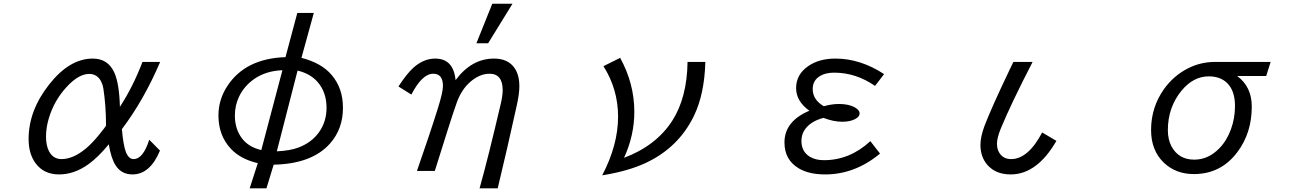

<svg xmlns="http://www.w3.org/2000/svg" viewBox="-20 -900 7040 1039"><path d="M845.7 -85Q792 43.9 696.8 43.9Q636.7 43.9 605.5 -5.4Q581.1 -43.5 568.8 -119.1Q510.3 -48.3 458.5 -11.2Q381.8 43.9 299.8 43.9Q217.3 43.9 172.9 -16.1Q134.8 -67.4 134.8 -147.5Q134.8 -301.8 245.6 -442.4Q356 -583 481.9 -583Q564.9 -583 599.1 -506.3Q625.5 -446.8 628.9 -321.8Q700.2 -431.6 751 -564.9H846.7Q758.3 -357.9 639.6 -201.2Q647 -116.2 660.6 -79.1Q675.8 -39.1 703.1 -39.1Q754.4 -39.1 787.6 -144ZM553.7 -220.7Q553.7 -329.1 539.1 -422.4Q536.1 -441.4 527.8 -458Q506.8 -500 462.9 -500Q405.3 -500 340.3 -429.2Q273.9 -357.4 244.6 -261.2Q229 -209.5 229 -161.1Q229 -110.8 246.1 -79.6Q268.6 -39.1 313 -39.1Q376.5 -39.1 445.8 -97.2Q481.4 -127.4 518.6 -173.8Q553.7 -217.3 553.7 -220.7Z M1588.9 -830.1H1678.2L1611.3 -586.9Q1720.2 -559.1 1774.9 -494.1Q1835.9 -422.9 1835.9 -316.9Q1835.9 -202.1 1765.6 -123Q1668 -13.2 1460.9 -8.8L1421.9 119.1H1331.1L1375 -17.1Q1282.2 -38.6 1229.5 -94.7Q1162.1 -166.5 1162.1 -274.9Q1162.1 -360.8 1210 -434.1Q1307.6 -583.5 1524.9 -590.8ZM1508.3 -520Q1420.4 -516.6 1357.9 -474.1Q1301.8 -436 1273.4 -376.5Q1251 -329.1 1251 -274.9Q1251 -203.1 1288.6 -152.3Q1324.7 -104 1394 -87.9ZM1590.3 -518.1 1478 -81.1Q1549.8 -84.5 1593.8 -101.1Q1665.5 -127.9 1705.6 -183.6Q1747.1 -241.2 1747.1 -316.9Q1747.1 -402.3 1696.8 -458.5Q1658.2 -501.5 1590.3 -518.1Z M2558.1 -666 2644 -879.9H2753.4L2621.6 -666ZM2333 24.9H2236.3Q2269.5 -70.8 2297.9 -155Q2326.2 -239.3 2349.1 -312.5Q2377 -401.4 2377 -434.6Q2377 -501 2324.7 -501Q2264.2 -501 2206.1 -388.2L2136.2 -432.1Q2182.1 -502.4 2217.8 -534.2Q2272.5 -583 2335 -583Q2434.1 -583 2445.3 -466.3Q2531.7 -583 2653.3 -583Q2730 -583 2765.1 -530.8Q2790.5 -493.7 2790.5 -432.6Q2790.5 -392.6 2776.9 -331.5Q2751 -213.4 2725.1 -100.8Q2699.2 11.7 2673.3 119.1H2575.2Q2598.6 36.1 2627.2 -78.4Q2655.8 -192.9 2689.9 -338.4Q2700.2 -382.3 2700.2 -411.6Q2700.2 -501 2629.4 -501Q2575.7 -501 2524.9 -457Q2477.5 -416 2451.7 -344.7Q2430.7 -285.6 2404.1 -200.9Q2377.4 -116.2 2342.8 -6.3Z M3796.9 -564.9Q3792.5 -392.1 3735.4 -273.4Q3652.8 -102.5 3476.1 -19Q3380.9 25.9 3238.8 48.8Q3324.7 -115.2 3324.7 -269Q3324.7 -416.5 3245.6 -542L3335.9 -586.9Q3412.6 -447.8 3412.6 -294.9Q3412.6 -167 3356.9 -45.9Q3530.8 -111.3 3618.2 -247.1Q3697.8 -371.1 3700.7 -564.9Z M4742.2 -68.8Q4606.4 43.9 4445.3 43.9Q4357.9 43.9 4302.7 11.2Q4225.1 -34.7 4225.1 -128.9Q4225.1 -244.1 4359.9 -300.8Q4288.1 -352.1 4288.1 -423.3Q4288.1 -497.1 4354 -542.5Q4412.6 -583 4501 -583Q4635.7 -583 4764.2 -499L4715.3 -435.1Q4611.8 -506.8 4494.1 -506.8Q4450.2 -506.8 4420.9 -490.7Q4377.9 -466.8 4377.9 -418.5Q4377.9 -359.9 4438 -325.2Q4481.9 -337.4 4520 -337.4Q4573.7 -337.4 4607.4 -317.9Q4631.8 -303.7 4631.8 -286.1Q4631.8 -269 4607.9 -255.9Q4580.6 -241.2 4538.1 -241.2Q4490.2 -241.2 4436 -262.2Q4396.5 -251.5 4371.1 -233.9Q4316.9 -196.3 4316.9 -137.2Q4316.9 -79.1 4363.3 -51.3Q4393.6 -33.2 4439 -33.2Q4578.6 -33.2 4689.9 -136.2Z M5696.8 -137.7Q5591.8 43.9 5449.2 43.9Q5369.6 43.9 5324.7 -5.9Q5285.6 -49.8 5285.6 -115.2Q5285.6 -159.2 5307.1 -217.3Q5342.3 -311 5447.8 -531.7L5463.9 -564.9H5567.9Q5452.6 -341.8 5396 -205.1Q5375 -153.3 5375 -122.6Q5375 -87.4 5393.1 -65.4Q5414.1 -39.1 5451.2 -39.1Q5543.9 -39.1 5619.6 -183.1Z M6856 -564.9 6832 -488.8H6674.8Q6753.9 -430.7 6753.9 -323.2Q6753.9 -180.2 6675.8 -76.7Q6586.9 42 6440.4 42Q6343.3 42 6278.8 -19Q6209 -85.4 6209 -196.3Q6209 -319.8 6279.3 -418.5Q6330.6 -489.7 6406.2 -528.8Q6475.6 -564.9 6555.2 -564.9ZM6521.5 -486.8Q6438 -486.8 6374.5 -410.2Q6299.8 -319.8 6299.8 -195.8Q6299.8 -145 6319.8 -107.4Q6358.4 -36.1 6442.9 -36.1Q6519 -36.1 6578.6 -97.7Q6619.1 -139.2 6641.1 -200.2Q6663.1 -260.3 6663.1 -325.7Q6663.1 -407.2 6622.6 -448.7Q6585 -486.8 6521.5 -486.8Z"/></svg>

Font: BIZ UDPGothic
Style: Regular
Weight: 400
Designer: TypeBank Co., Ltd.
Foundry: Morisawa Inc.
Version: Version 1.051